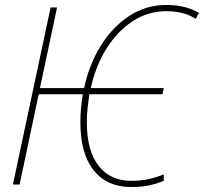

<svg xmlns="http://www.w3.org/2000/svg" viewBox="-20 -744 822 774"><path d="M508 10Q412 10 358 -57Q304 -124 304 -252Q304 -279 306.5 -307Q309 -335 314 -364H136L59 0H32L184 -714H210L141 -389H319Q339 -483 386 -559Q433 -635 500.5 -679.5Q568 -724 652 -724Q690 -724 722.5 -716Q755 -708 782 -692L769 -668Q743 -685 712.5 -692Q682 -699 651 -699Q576 -699 514 -658Q452 -617 408.5 -547Q365 -477 346 -389H640L635 -364H340Q336 -335 333 -307.5Q330 -280 330 -253Q330 -136 377.5 -75.5Q425 -15 509 -15Q548 -15 579 -22Q610 -29 640 -41V-15Q611 -3 580 3.5Q549 10 508 10Z"/></svg>

Font: Noto Sans SemiCondensed Thin
Style: Italic
Weight: 100
Width: 4
Italic angle: -12°
Designer: Monotype Design Team
Foundry: Monotype Imaging Inc.
Version: Version 2.013; ttfautohint (v1.8.4.7-5d5b)